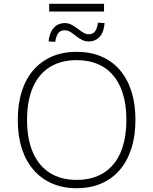

<svg xmlns="http://www.w3.org/2000/svg" viewBox="-20 -987 810 1015"><path d="M385 8Q313 8 255.5 -17Q198 -42 157.5 -88.5Q117 -135 95.5 -201.5Q74 -268 74 -353Q74 -437 95 -503.5Q116 -570 156.5 -616.5Q197 -663 254.5 -688Q312 -713 385 -713Q458 -713 515.5 -688.5Q573 -664 613.5 -617Q654 -570 675 -503.5Q696 -437 696 -354Q696 -269 674.5 -202Q653 -135 613 -88.5Q573 -42 515.5 -17Q458 8 385 8ZM385 -36Q468 -36 527 -72.5Q586 -109 617 -180Q648 -251 648 -353Q648 -455 617 -525.5Q586 -596 527.5 -632.5Q469 -669 385 -669Q302 -669 243.5 -632.5Q185 -596 154 -525.5Q123 -455 123 -353Q123 -252 154 -181Q185 -110 243.5 -73Q302 -36 385 -36ZM240 -926V-967H530V-926ZM449 -768Q430 -768 413 -776.5Q396 -785 376 -801Q358 -816 346 -821.5Q334 -827 322 -827Q300 -827 288.5 -812.5Q277 -798 272 -766L237 -768Q240 -800 251.5 -821.5Q263 -843 281 -854Q299 -865 322 -865Q341 -865 356.5 -857Q372 -849 392 -834Q412 -819 424 -812.5Q436 -806 448 -806Q471 -806 482 -820.5Q493 -835 498 -867L533 -865Q529 -816 506.5 -792Q484 -768 449 -768Z"/></svg>

Font: Nunito Sans 10pt ExtraLight
Style: Regular
Weight: 250
Designer: Vernon Adams
Foundry: Vernon Adams
Version: Version 3.101;gftools[0.9.27]